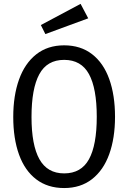

<svg xmlns="http://www.w3.org/2000/svg" viewBox="-20 -949 655 981"><path d="M307.7 11.8Q223.6 11.8 165.1 -32.8Q106.7 -77.4 77.2 -159.2Q47.7 -241 47.7 -351.3Q47.7 -460 77.2 -542.6Q106.7 -625.1 165.1 -671.3Q223.6 -717.4 307.7 -717.4Q391.8 -717.4 450.3 -672.3Q508.7 -627.2 538.2 -544.9Q567.7 -462.6 567.7 -352.3Q567.7 -243.6 538.2 -161.5Q508.7 -79.5 450.3 -33.8Q391.8 11.8 307.7 11.8ZM307.7 -643.1Q220.5 -643.1 180.8 -569.7Q141 -496.4 141 -351.3Q141 -207.7 181.5 -135.4Q222.1 -63.1 307.7 -63.1Q394.9 -63.1 434.6 -135.4Q474.4 -207.7 474.4 -352.3Q474.4 -497.4 434.6 -570.3Q394.9 -643.1 307.7 -643.1ZM188.7 -821 391.8 -929.2 430.8 -855.4 211.8 -774.9Z"/></svg>

Font: Fira Code
Style: Regular
Weight: 400
Designer: Carrois Corporate, Edenspiekermann AG, Nikita Prokopov
Foundry: Carrois Corporate, Edenspiekermann AG, Nikita Prokopov
Version: Version 5.002